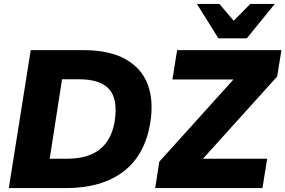

<svg xmlns="http://www.w3.org/2000/svg" viewBox="-20 -961 1458 981"><path d="M25 0 137 -705H404Q538 -705 620.5 -659Q703 -613 734.5 -530.5Q766 -448 748 -335Q721 -168 610 -84Q499 0 317 0ZM234 -150H322Q430 -150 490 -198Q550 -246 566 -341Q583 -454 538 -505Q493 -556 383 -556H297ZM773 0 794 -135 1219 -606 1211 -555H861L885 -705H1418L1396 -570L971 -99L979 -150H1345L1321 0ZM1096 -765 986 -941H1101L1174 -855L1259 -941H1384L1241 -765Z"/></svg>

Font: Mulish ExtraLight Black
Style: Italic
Weight: 900
Italic angle: -9°
Version: Version 3.603